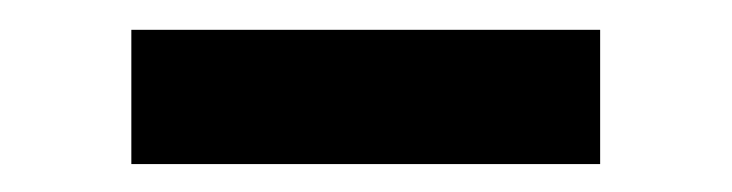

<svg xmlns="http://www.w3.org/2000/svg" viewBox="-20 -374 503 132"><path d="M392.6 -353.5V-261.2H70.3V-353.5Z"/></svg>

Font: Karasuma Gothic
Style: Regular
Weight: 500
Designer: Rasmus Andersson / Ryoko Nishizuka
Foundry: Genbu
Version: Version 1.00